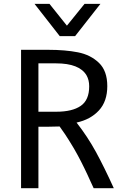

<svg xmlns="http://www.w3.org/2000/svg" viewBox="-20 -990 640 1010"><path d="M90.8 0ZM240.2 -969.7 332 -855 424.8 -969.7H508.3L375 -799.8H294.4L161.6 -969.7ZM276.9 -402.3H182.1V-656.7H274.9Q397.9 -656.7 435.1 -593.8Q449.2 -569.3 449.2 -536.1Q449.2 -463.4 404.5 -432.9Q359.9 -402.3 276.9 -402.3ZM232.4 -728H90.8V0H182.1V-323.2H224.6L293.5 -324.7Q325.7 -280.3 343 -251.5Q360.4 -222.7 368.9 -209Q377.4 -195.3 389.4 -172.4Q401.4 -149.4 406.5 -139.9Q411.6 -130.4 424.1 -104.5Q436.5 -78.6 439.5 -72.3Q442.4 -65.9 456.3 -35.4Q470.2 -4.9 472.7 0H578.6Q528.3 -110.8 484.4 -191.2Q440.4 -271.5 382.8 -345.2Q456.1 -361.3 500.2 -408.9Q544.4 -456.5 544.4 -536.9Q544.4 -617.2 500.5 -659.4Q456.5 -701.7 389.9 -714.8Q323.2 -728 232.4 -728Z"/></svg>

Font: Oxygen Mono
Style: Regular
Weight: 400
Designer: Vernon Adams
Foundry: Vernon Adams
Version: Version 0.201; ttfautohint (v0.8) -r 50 -G 200 -x